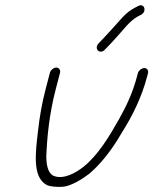

<svg xmlns="http://www.w3.org/2000/svg" viewBox="-20 -746 590 739"><path d="M172.1 -466 155.9 -404C141.2 -348.1 132.4 -295.6 126.6 -244.5C117 -161.2 103.4 -66.5 158.2 -35C169.6 -27.7 199.2 -25.7 220.1 -27C252.3 -28.7 296.8 -56.9 321.9 -76C368.8 -114.8 413.6 -173.8 446.8 -232C487.5 -296 524.3 -367.5 546.7 -453L549.6 -464C552.4 -474.6 546.4 -484 535.8 -484C525.3 -484 513.4 -474.6 510.6 -464L507.7 -453C491.1 -389.7 466.5 -337.8 438.5 -288C400.8 -221 357 -148.1 301.3 -104C273 -81.6 223.8 -52.4 184.3 -70C163.6 -81.9 158.9 -112.2 158.2 -142C160.9 -219.6 170.3 -310.3 194.9 -404L211.1 -466C213.8 -476.3 207 -486 196.8 -486C186.7 -486 174.8 -476.3 172.1 -466ZM510.2 -722 498.6 -716C479.7 -705.7 467.9 -696.5 452.2 -680C423.3 -647.9 387.9 -608.1 358.5 -578C340.2 -556.1 366.8 -534.5 384.7 -556C402.1 -573.8 412 -584.1 430.5 -605C455.9 -632.3 479.1 -665.9 511 -683L522.5 -689C547.1 -701.2 535.8 -737.4 510.2 -722Z"/></svg>

Font: Just Breathe
Style: Obl5
Weight: 400
Foundry: Cannot Into Space Fonts
Version: Version 0.72